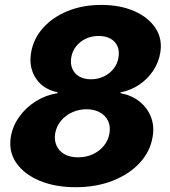

<svg xmlns="http://www.w3.org/2000/svg" viewBox="-20 -758 696 788"><path d="M290.5 10.3Q205.6 10.3 141.8 -16.6Q78.1 -43.5 46.4 -90.1Q14.6 -136.7 24.4 -196.3Q32.2 -241.7 59.6 -279.5Q86.9 -317.4 127.7 -342.8Q168.5 -368.2 215.8 -375.5L216.3 -379.4Q157.7 -391.1 127.7 -435.8Q97.7 -480.5 107.4 -541Q116.7 -598.1 156 -642.6Q195.3 -687 257.1 -712.4Q318.8 -737.8 395.5 -737.8Q473.1 -737.8 531 -712.4Q588.9 -687 618.2 -642.6Q647.5 -598.1 637.7 -541Q630.9 -500.5 607.9 -466.6Q585 -432.6 550.3 -409.7Q515.6 -386.7 474.6 -378.9V-375.5Q518.6 -367.7 551 -342.5Q583.5 -317.4 598.9 -279.5Q614.3 -241.7 606.4 -196.3Q596.7 -136.7 554 -90.1Q511.2 -43.5 443.4 -16.6Q375.5 10.3 290.5 10.3ZM300.3 -112.3Q333.5 -112.3 360.6 -124.8Q387.7 -137.2 406 -159.4Q424.3 -181.6 429.2 -210.4Q434.1 -239.3 423.6 -261.5Q413.1 -283.7 390.1 -296.6Q367.2 -309.6 335 -309.6Q303.2 -309.6 275.9 -296.9Q248.5 -284.2 230.2 -262.2Q211.9 -240.2 206.5 -210.9Q202.1 -182.1 212.2 -159.9Q222.2 -137.7 244.9 -125Q267.6 -112.3 300.3 -112.3ZM353.5 -432.6Q381.8 -432.6 406 -444.1Q430.2 -455.6 446.3 -476.1Q462.4 -496.6 466.3 -522.5Q470.7 -548.8 461.9 -568.6Q453.1 -588.4 433.3 -599.4Q413.6 -610.4 384.8 -610.4Q356.4 -610.4 332.8 -599.4Q309.1 -588.4 293 -568.6Q276.9 -548.8 272.5 -522.5Q268.1 -496.1 276.9 -475.8Q285.6 -455.6 305.4 -444.1Q325.2 -432.6 353.5 -432.6Z"/></svg>

Font: Inter 18pt ExtraBold
Style: Italic
Weight: 800
Italic angle: -9.3988°
Designer: Rasmus Andersson
Foundry: rsms
Version: Version 4.001;git-66647c0bb